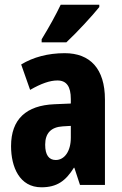

<svg xmlns="http://www.w3.org/2000/svg" viewBox="-20 -786 518 816"><path d="M402 -756V-766H238C217 -722 190 -673 157 -619V-606H262C310 -651 374 -721 402 -756ZM255 -560C184 -560 121 -543 70 -512L108 -404C155 -431 192 -444 224 -444C263 -444 281 -418 281 -365V-346L211 -343C92 -338 27 -280 27 -165C27 -76 63 10 156 10C222 10 259 -17 294 -73H296L320 0H426V-363C426 -494 363 -560 255 -560ZM247 -249 281 -251V-201C281 -143 254 -106 217 -106C188 -106 172 -127 172 -171C172 -220 197 -246 247 -249Z"/></svg>

Font: Noto Sans Georgian ExtraCondensed ExtraBold
Style: Regular
Weight: 800
Width: 2
Designer: Monotype Design Team, Akaki Razmadze
Foundry: Google LLC
Version: Version 2.005